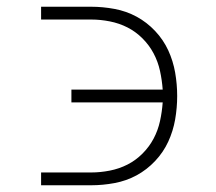

<svg xmlns="http://www.w3.org/2000/svg" viewBox="-20 -550 640 570"><path d="M102 0V-38H251Q278 -38 306 -43.5Q334 -49 358.5 -61.5Q383 -74 403 -94Q423 -114 436 -138.5Q449 -163 455 -190.5Q461 -218 463 -246H192V-284H463Q461 -312 455 -339.5Q449 -367 436 -391.5Q423 -416 403 -436Q383 -456 358.5 -468.5Q334 -481 306 -486.5Q278 -492 251 -492H102V-530H251Q285 -530 320 -523.5Q355 -517 385.5 -500.5Q416 -484 440.5 -458Q465 -432 479.5 -400.5Q494 -369 500 -334.5Q506 -300 506 -265Q506 -230 500 -195.5Q494 -161 479.5 -129.5Q465 -98 440.5 -72Q416 -46 385.5 -29.5Q355 -13 320 -6.5Q285 0 251 0Z"/></svg>

Font: Iosevka Slab XLtEx
Style: Regular
Weight: 200
Width: 7
Monospace: yes
Designer: Belleve Invis
Foundry: Belleve Invis
Version: Version 11.1.0; ttfautohint (v1.8.3)